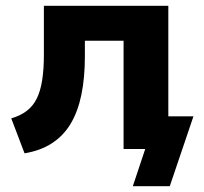

<svg xmlns="http://www.w3.org/2000/svg" viewBox="-20 -516 707 665"><path d="M440 129 483 0H417V-113H650L568 129ZM65 15 19 -106Q50 -115 72 -131.5Q94 -148 107 -174Q120 -200 126 -238Q132 -276 132 -326V-496H563V0H408V-375H274V-321Q274 -247 262 -188.5Q250 -130 225 -88Q200 -46 160 -20Q120 6 65 15Z"/></svg>

Font: Nunito Sans 10pt ExtraBold
Style: Regular
Weight: 800
Designer: Vernon Adams
Foundry: Vernon Adams
Version: Version 3.101;gftools[0.9.27]